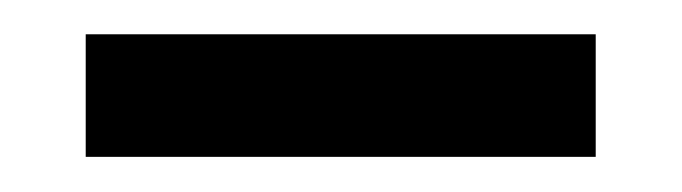

<svg xmlns="http://www.w3.org/2000/svg" viewBox="-20 -435 398 112"><path d="M30 -343.5V-415H327.5V-343.5Z"/></svg>

Font: Big Shoulders Stencil Text Thin
Style: Regular
Weight: 400
Version: Version 2.001